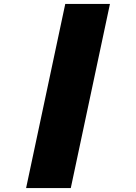

<svg xmlns="http://www.w3.org/2000/svg" viewBox="-20 -761 690 971"><path d="M112 190 310 -741H536L338 190Z"/></svg>

Font: Azeret Mono Thin Black
Style: Italic
Weight: 900
Italic angle: -12°
Version: Version 1.002